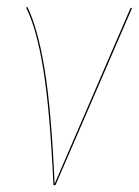

<svg xmlns="http://www.w3.org/2000/svg" viewBox="-20 -541 406 561"><path d="M60.1 -520.5Q90.3 -459 110.1 -340.1Q129.9 -221.2 139.6 -3.9L361.8 -518.6L365.7 -517.1L142.1 0H136.2Q126 -219.2 106.4 -338.6Q86.9 -458 56.2 -519Z"/></svg>

Font: Fira Sans Compressed Four
Style: Italic
Weight: 100
Width: 3
Italic angle: -8°
Designer: Carrois Corporate & Edenspiekermann AG
Foundry: Carrois Corporate GbR & Edenspiekermann AG
Version: Version 4.203;PS 004.203;hotconv 1.0.88;makeotf.lib2.5.64775